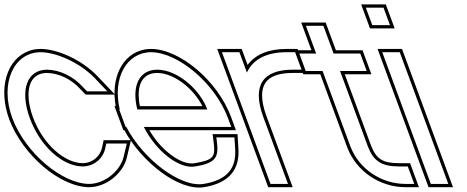

<svg xmlns="http://www.w3.org/2000/svg" viewBox="-143 -822 2137 879"><path d="M291.2 -464 348.4 -404H255.4L236 -424C192 -473 130.3 -502 73 -503C-19.6 -503 -53.3 -410 -6.6 -281C40.9 -152 143.7 -60 236.4 -60C289.6 -61 330.3 -98 339.5 -146L343.5 -165H437.5L423 -104C407.6 -40 337.8 19 265.9 20C142.6 20 -26.6 -121 -86.6 -281C-145.6 -441 -79.7 -583 43.5 -583H44.4C116.1 -582 223.1 -535 291.2 -464ZM302.1 -474.4C231.1 -548.3 121.8 -596.9 44.5 -598C22.7 -598 6 -594.9 -11.5 -588.5C-112.7 -551.3 -152.6 -416.6 -100.7 -275.7C-39 -111.3 133.1 35 266 35C345.5 33.9 420.5 -29.4 437.6 -100.5L456.5 -180H331.3L324.8 -149C316.8 -107.5 282 -75.9 236.2 -75C153.4 -75 53.8 -160.6 7.5 -286.1C-6.1 -323.7 -12.5 -357.6 -12.5 -386.2C-12.7 -452.2 17.9 -488 72.9 -488C125.3 -487.1 183.3 -460.2 225 -413.8L249 -389H383.4Z M485.5 -321H806.1C772.9 -411 671.3 -502 577.5 -503C494.7 -503 458.6 -429.5 485.5 -321ZM435.3 -241H432.1L417.4 -281L402.6 -321H405.2C371 -464.5 436.2 -582.1 548 -583C671.2 -583 841.8 -441 900.8 -281L915.6 -241H875.6H515.3C570.9 -130.8 676.8 -46.6 750.2 -60H751C841.6 -75 857.8 -100 850.9 -165L847.4 -193H930.3L933.5 -141C939.6 -54 899.7 2 789.1 20C682.4 37.4 511.4 -94.1 435.3 -241ZM497.5 -336C493.6 -354.5 491.8 -371.5 491.8 -387C491.7 -452.7 522.3 -488 577.4 -488C655.7 -487.2 745.1 -414.1 783.4 -336ZM426.2 -226C505.9 -79.5 675.3 53.8 791.5 34.8C907.8 15.9 955 -47.8 948.4 -142L944.4 -208H830.3L836 -163.3C842.2 -105.4 835.7 -89.3 748 -74.8C689.8 -64.1 597.2 -129.5 540.5 -226H937.1L914.9 -286.2C854.3 -450.7 680.7 -598 547.9 -598C538.1 -597.9 528.7 -597 519.5 -595.4C416.4 -576.6 363.3 -464.3 386.7 -336H381.1L421.7 -226Z M987.3 -490C1015.1 -549.8 1075.9 -583 1169 -583H1209L1238.5 -503H1198.5C1061.2 -503 1009.3 -432.5 1062.2 -286.8L1064 -282L1078.8 -242L1160.6 -20L1175.4 20H1095.4L1080.6 -20L998.8 -242L984 -282C983.5 -283.3 983 -284.6 982.6 -285.9L887.8 -543L873 -583H953L967.8 -543ZM990.5 -524.7 963.5 -598H851.5L968.5 -280.7C969 -279.4 969.5 -278.1 969.9 -276.8L1084.9 35H1196.9L1076.3 -291.9C1063.1 -328.3 1056.9 -359.3 1056.9 -384.6C1056.8 -453.6 1100.2 -488 1198.5 -488H1260L1219.5 -598H1169C1087.1 -598 1026.5 -573 990.5 -524.7Z M1413.8 -497 1541 -152C1567.1 -84 1603.9 -60 1683.9 -60H1723.9L1753.4 20H1713.4C1603.4 20 1500.3 -48 1461 -152L1333.8 -497H1295.8H1255.8L1226.3 -577H1266.3H1304.3L1272.2 -664L1257.4 -704H1337.4L1352.2 -664L1384.3 -577H1466.3H1506.3L1535.8 -497H1495.8ZM1435.3 -482H1557.3L1516.7 -592H1394.7L1347.9 -719H1235.9L1282.7 -592H1204.7L1245.3 -482H1323.3L1446.9 -146.8C1488.7 -36.5 1597.4 35 1713.4 35H1774.9L1734.4 -75H1683.9C1608.1 -75 1579.1 -94.5 1555 -157.3Z M1601.3 -707H1561.3L1531.8 -787H1571.8H1572.8H1612.8L1642.3 -707H1602.3ZM1621.8 -543 1607 -583H1687L1701.8 -543L1894.6 -20L1909.4 20H1829.4L1814.6 -20ZM1550.8 -692H1663.8L1623.2 -802H1510.3ZM1585.5 -598 1818.9 35H1930.9L1697.5 -598Z"/></svg>

Font: Nordica Plus
Style: NordicaClassicLightConOpOblOl
Weight: 300
Version: Version 1.01